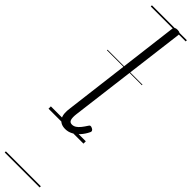

<svg xmlns="http://www.w3.org/2000/svg" viewBox="-432 -839 1162 1162"><g transform="rotate(45 149.5 -257.5)"><path d="M158 16Q118 16 100 -11.5Q82 -39 91 -96L187 -871Q188 -881 194.5 -885.5Q201 -890 214 -890Q229 -890 235.5 -885Q242 -880 240 -869L143 -97Q139 -66 144 -49Q149 -32 168 -32Q182 -32 194.5 -40Q207 -48 219 -63Q231 -78 243 -97Q247 -105 253.5 -106Q260 -107 269 -102Q278 -98 280.5 -91Q283 -84 279 -78Q266 -51 247 -29.5Q228 -8 205.5 4Q183 16 158 16ZM0 365H299V375H0ZM0 -20H299V0H0ZM0 -505H299V-500H0ZM0 -885H299V-875H0Z"/></g></svg>

Font: Playwrite GB S Guides
Style: Italic
Weight: 400
Italic angle: -7.01216°
Designer: Veronika Burian, José Scaglione
Foundry: TypeTogether
Version: Version 1.002